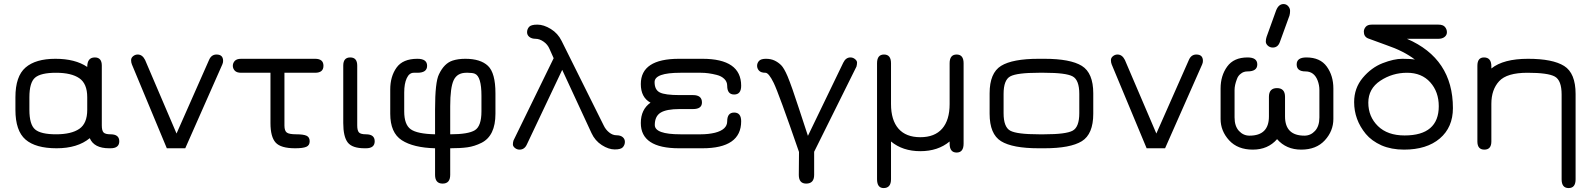

<svg xmlns="http://www.w3.org/2000/svg" viewBox="-20 -746 8017 966"><path d="M536.1 0H529.3Q453.1 0 431.6 -50.8Q370.1 0 264.6 0Q159.2 0 108.4 -43.9Q57.6 -87.9 57.6 -193.4V-256.8Q57.6 -362.3 108.4 -406.2Q159.2 -450.2 258.8 -450.2Q358.4 -450.2 418.9 -409.2Q418.9 -457 457 -457Q492.2 -457 492.2 -416V-115.2Q492.2 -88.9 501 -79.6Q509.8 -70.3 536.1 -70.3Q580.1 -70.3 580.1 -35.2Q580.1 0 536.1 0ZM127.9 -256.8V-193.4Q127.9 -119.1 156.7 -94.7Q185.5 -70.3 262.2 -70.3Q338.9 -70.3 378.9 -97.7Q418.9 -125 418.9 -193.4V-256.8Q418.9 -325.2 378.9 -352.5Q338.9 -379.9 262.2 -379.9Q185.5 -379.9 156.7 -355.5Q127.9 -331.1 127.9 -256.8Z M819.3 0 643.6 -421.9Q639.6 -431.6 639.6 -443.4Q639.6 -455.1 649.9 -463.4Q660.2 -471.7 672.9 -471.7Q696.3 -471.7 710 -444.3L868.2 -74.2L1032.2 -445.3Q1043.9 -471.7 1069.3 -471.7Q1102.5 -471.7 1102.5 -439.5Q1102.5 -430.7 1098.6 -421.9L912.1 0Z M1464.8 0Q1392.6 0 1366.7 -28.8Q1340.8 -57.6 1340.8 -127V-379.9H1193.4Q1170.9 -379.9 1161.1 -390.6Q1151.4 -401.4 1151.4 -415Q1151.4 -428.7 1161.1 -439.5Q1170.9 -450.2 1193.4 -450.2H1565.4Q1607.4 -450.2 1607.4 -415Q1607.4 -379.9 1565.4 -379.9H1411.1V-114.3Q1411.1 -87.9 1422.9 -79.1Q1434.6 -70.3 1470.7 -70.3Q1506.8 -70.3 1522.5 -63Q1538.1 -55.7 1538.1 -35.2Q1538.1 -14.6 1521 -7.3Q1503.9 0 1464.8 0Z M1821.3 0H1814.5Q1752 0 1729.5 -29.3Q1707 -58.6 1707 -127V-416Q1707 -457 1742.2 -457Q1777.3 -457 1777.3 -416V-115.2Q1777.3 -88.9 1786.1 -79.6Q1794.9 -70.3 1821.3 -70.3Q1865.2 -70.3 1865.2 -35.2Q1865.2 0 1821.3 0Z M2321.3 -450.2Q2397.5 -450.2 2435.1 -414.6Q2472.7 -378.9 2472.7 -276.4V-173.8Q2472.7 -62.5 2402.3 -27.3Q2367.2 -9.8 2332 -4.9Q2296.9 0 2245.1 0V133.8Q2245.1 177.7 2207 177.7Q2168.9 177.7 2168.9 133.8V0Q2059.6 -2.9 2001.5 -40.5Q1943.4 -78.1 1943.4 -173.8V-295.9Q1943.4 -361.3 1975.1 -405.8Q2006.8 -450.2 2080.1 -450.2Q2128.9 -450.2 2128.9 -415Q2128.9 -379.9 2080.1 -379.9H2061.5Q2039.1 -379.9 2026.4 -352.5Q2013.7 -325.2 2013.7 -280.3V-185.5Q2013.7 -119.1 2046.4 -95.7Q2079.1 -72.3 2168.9 -70.3V-196.3Q2168.9 -333 2188.5 -372.1Q2214.8 -427.7 2257.8 -441.4Q2285.2 -450.2 2321.3 -450.2ZM2326.2 -379.9Q2280.3 -379.9 2262.7 -342.8Q2245.1 -305.7 2245.1 -211.9V-70.3Q2335.9 -70.3 2369.1 -90.8Q2402.3 -111.3 2402.3 -185.5V-264.6Q2402.3 -361.3 2369.1 -375Q2357.4 -379.9 2334 -379.9Q2330.1 -379.9 2326.2 -379.9Z M2956.1 -76.2 2808.6 -394.5 2630.9 -19.5Q2619.1 6.8 2593.8 6.8Q2581.1 6.8 2570.8 -1.5Q2560.5 -9.8 2560.5 -19.5Q2560.5 -29.3 2563.5 -39.1L2765.6 -453.1L2745.1 -499Q2735.4 -522.5 2714.8 -536.6Q2694.3 -550.8 2674.8 -550.8Q2655.3 -550.8 2643.6 -560.1Q2631.8 -569.3 2631.8 -584Q2631.8 -598.6 2641.6 -610.4Q2651.4 -622.1 2683.6 -622.1Q2715.8 -622.1 2751.5 -600.1Q2787.1 -578.1 2805.7 -540L3017.6 -114.3Q3027.3 -93.8 3044.9 -79.6Q3062.5 -65.4 3082 -65.4Q3101.6 -65.4 3112.8 -56.2Q3124 -46.9 3124 -32.2Q3124 -17.6 3114.3 -5.9Q3104.5 5.9 3073.2 5.9Q3042 5.9 3007.8 -16.1Q2973.6 -38.1 2956.1 -76.2Z M3466.8 -197.3H3399.4Q3333 -197.3 3303.7 -179.2Q3274.4 -161.1 3274.4 -117.2Q3274.4 -70.3 3403.3 -70.3H3506.8Q3543.9 -70.3 3577.1 -78.1Q3638.7 -93.8 3638.7 -135.7Q3638.7 -179.7 3673.8 -179.7Q3709 -179.7 3709 -135.7Q3709 0 3513.7 0H3396.5Q3204.1 0 3204.1 -127Q3204.1 -195.3 3252.9 -229.5Q3204.1 -255.9 3204.1 -323.2Q3204.1 -450.2 3396.5 -450.2H3513.7Q3709 -450.2 3709 -314.5Q3709 -270.5 3673.8 -270.5Q3638.7 -270.5 3638.7 -314.5Q3638.7 -335 3624 -349.1Q3609.4 -363.3 3585.9 -369.1Q3543.9 -379.9 3506.8 -379.9H3403.3Q3273.4 -379.9 3273.4 -333Q3273.4 -293.9 3299.8 -280.8Q3326.2 -267.6 3399.4 -267.6H3466.8Q3511.7 -267.6 3511.7 -230.5Q3511.7 -197.3 3466.8 -197.3Z M3831.1 -379.9Q3808.6 -379.9 3798.8 -390.6Q3789.1 -401.4 3789.1 -415Q3789.1 -428.7 3798.8 -439.5Q3808.6 -450.2 3833.5 -450.2Q3858.4 -450.2 3877 -441.4Q3895.5 -432.6 3910.2 -418Q3924.8 -403.3 3942.4 -362.3Q3963.9 -310.5 3999 -202.1Q4034.2 -93.8 4044.9 -62.5L4222.7 -430.7Q4235.4 -457 4258.8 -457Q4271.5 -457 4281.7 -448.7Q4292 -440.4 4292 -431.2Q4292 -421.9 4289.1 -411.1L4076.2 17.6V133.8Q4076.2 177.7 4036.1 177.7Q3999 177.7 3999 133.8L4000 18.6Q3897.5 -278.3 3872.6 -329.1Q3847.7 -379.9 3831.1 -379.9Z M4757.8 -427.7Q4757.8 -471.7 4793 -471.7Q4828.1 -471.7 4828.1 -427.7V-23.4Q4828.1 21.5 4793 21.5Q4757.8 21.5 4757.8 -23.4V-34.2Q4699.2 14.6 4610.4 14.6Q4521.5 14.6 4462.9 -34.2V155.3Q4462.9 200.2 4425.8 200.2Q4392.6 200.2 4392.6 155.3V-427.7Q4392.6 -471.7 4427.7 -471.7Q4462.9 -471.7 4462.9 -427.7V-222.7Q4462.9 -141.6 4500.5 -98.6Q4538.1 -55.7 4610.4 -55.7Q4682.6 -55.7 4720.2 -98.6Q4757.8 -141.6 4757.8 -222.7Z M5234.4 0H5206.1Q5074.2 0 5016.6 -35.6Q4959 -71.3 4959 -173.8V-276.4Q4959 -378.9 5016.6 -414.6Q5074.2 -450.2 5206.1 -450.2H5234.4Q5365.2 -450.2 5422.9 -414.6Q5480.5 -378.9 5480.5 -276.4V-173.8Q5480.5 -71.3 5422.9 -35.6Q5365.2 0 5234.4 0ZM5206.1 -70.3H5234.4Q5342.8 -70.3 5376.5 -88.4Q5410.2 -106.4 5410.2 -176.8V-273.4Q5410.2 -343.8 5376.5 -361.8Q5342.8 -379.9 5234.4 -379.9H5206.1Q5096.7 -379.9 5063 -361.8Q5029.3 -343.8 5029.3 -273.4V-176.8Q5029.3 -106.4 5063 -88.4Q5096.7 -70.3 5206.1 -70.3Z M5749 0 5573.2 -421.9Q5569.3 -431.6 5569.3 -443.4Q5569.3 -455.1 5579.6 -463.4Q5589.8 -471.7 5602.5 -471.7Q5626 -471.7 5639.6 -444.3L5797.9 -74.2L5961.9 -445.3Q5973.6 -471.7 5999 -471.7Q6032.2 -471.7 6032.2 -439.5Q6032.2 -430.7 6028.3 -421.9L5841.8 0Z M6437.5 -725.6Q6452.1 -725.6 6461.4 -714.8Q6470.7 -704.1 6470.7 -691.4Q6470.7 -678.7 6467.8 -668L6419.9 -536.1Q6410.2 -506.8 6383.8 -506.8Q6369.1 -506.8 6358.9 -516.1Q6348.6 -525.4 6348.6 -537.1Q6348.6 -548.8 6352.5 -560.5L6400.4 -693.4Q6413.1 -725.6 6437.5 -725.6ZM6405.3 -45.9Q6359.4 6.8 6283.2 6.8Q6207 6.8 6164.1 -40Q6121.1 -86.9 6121.1 -147.5V-300.8Q6121.1 -365.2 6154.3 -411.1Q6187.5 -457 6256.8 -457Q6305.7 -457 6305.7 -421.9Q6305.7 -386.7 6256.8 -386.7Q6236.3 -386.7 6222.7 -375Q6209 -365.2 6203.1 -347.7Q6191.4 -317.4 6191.4 -293V-155.3Q6191.4 -111.3 6213.4 -87.4Q6235.4 -63.5 6266.6 -63.5Q6364.3 -63.5 6364.3 -160.2V-258.8Q6364.3 -302.7 6404.8 -302.7Q6445.3 -302.7 6445.3 -258.8V-160.2Q6445.3 -63.5 6543 -63.5Q6574.2 -63.5 6596.2 -87.4Q6618.2 -111.3 6618.2 -155.3V-293Q6618.2 -317.4 6609.4 -340.8Q6591.8 -386.7 6547.9 -386.7Q6503.9 -386.7 6503.9 -421.9Q6503.9 -457 6552.7 -457Q6622.1 -457 6655.3 -411.1Q6688.5 -365.2 6688.5 -300.8V-147.5Q6688.5 -86.9 6645.5 -40Q6602.5 6.8 6526.9 6.8Q6451.2 6.8 6405.3 -45.9Z M6863.3 -552.7Q6841.8 -561.5 6841.8 -586.9Q6841.8 -599.6 6851.1 -610.8Q6860.4 -622.1 6881.8 -622.1H7216.8Q7240.2 -622.1 7250 -610.4Q7259.8 -598.6 7259.8 -584Q7259.8 -569.3 7248 -560.1Q7236.3 -550.8 7216.8 -550.8H7058.6Q7290 -451.2 7290 -202.1Q7290 -105.5 7224.1 -49.3Q7158.2 6.8 7043.9 6.8Q6980.5 6.8 6930.7 -14.6Q6880.9 -37.1 6851.6 -72.3Q6793 -143.6 6793 -232.4Q6793 -302.7 6836.4 -354.5Q6879.9 -406.2 6936.5 -428.2Q6993.2 -450.2 7035.6 -450.2Q7078.1 -450.2 7098.6 -446.3Q7043 -489.3 6954.1 -519.5ZM6864.3 -229.5Q6864.3 -159.2 6912.6 -111.8Q6960.9 -64.5 7046.9 -64.5Q7132.8 -64.5 7175.8 -101.6Q7218.8 -138.7 7218.8 -211.4Q7218.8 -284.2 7175.8 -332Q7132.8 -379.9 7059.1 -379.9Q6985.4 -379.9 6924.8 -339.8Q6864.3 -299.8 6864.3 -229.5Z M7483.4 -223.6V-34.2Q7483.4 6.8 7448.2 6.8Q7413.1 6.8 7413.1 -34.2V-415Q7413.1 -457 7446.3 -457Q7483.4 -457 7483.4 -412.1V-401.4Q7543.9 -450.2 7668 -450.2Q7792 -450.2 7849.6 -414.1Q7907.2 -377.9 7907.2 -273.4V156.2Q7907.2 200.2 7872.1 200.2Q7836.9 200.2 7836.9 156.2V-270.5Q7836.9 -341.8 7802.7 -360.8Q7768.6 -379.9 7665 -379.9Q7561.5 -379.9 7522.5 -337.4Q7483.4 -294.9 7483.4 -223.6Z"/></svg>

Font: Jura
Style: DemiBold
Weight: 600
Version: Version 2.5